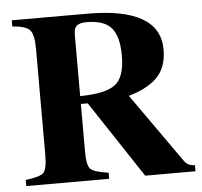

<svg xmlns="http://www.w3.org/2000/svg" viewBox="-50 -728 822 780"><g transform="rotate(-5 361.0 -338.0)"><path d="M716 0H511L304 -313H276V-117Q276 -63 290.5 -48Q305 -33 364 -25V0H26V-25Q85 -32 99.5 -47Q114 -62 114 -120V-551Q114 -610 97.5 -628.5Q81 -647 26 -651V-676H334Q630 -676 630 -504Q630 -428 585 -386Q543 -348 473 -329L672 -47Q687 -25 716 -25ZM276 -597V-345Q379 -346 419 -376Q459 -406 459 -494Q459 -573 429 -607.5Q399 -642 329 -642Q300 -642 288 -632Q276 -622 276 -597Z"/></g></svg>

Font: STIX MathJax Main
Style: Bold
Weight: 700
Designer: MicroPress Inc., with final additions and corrections provided by Coen Hoffman, Elsevier (retired)
Version: Version 1.1.1